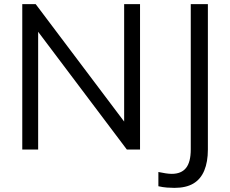

<svg xmlns="http://www.w3.org/2000/svg" viewBox="-20 -725 1116 931"><path d="M88 0V-705H153L605 -105H582V-705H659V0H595L143 -600H165V0ZM826 186Q810 186 789.5 184.5Q769 183 748 178V109Q767 113 783.5 115.5Q800 118 813 118Q859 118 882 89.5Q905 61 905 -1V-705H988V0Q988 60 970.5 102Q953 144 917.5 165Q882 186 826 186Z"/></svg>

Font: Mulish ExtraLight
Style: Regular
Weight: 400
Version: Version 3.603